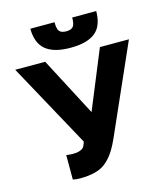

<svg xmlns="http://www.w3.org/2000/svg" viewBox="-132 -1011 975 1125"><g transform="rotate(-15 355.5 -448.5)"><path d="M210 13.2Q264.2 13.2 302.8 3.6Q341.3 -6 369.6 -28.3Q397.8 -50.7 420.8 -84.9Q443.7 -119.2 466 -170.5L700.2 -700H524.2L378.3 -344.7L192.2 -700H10.5L290 -189Q284.8 -174 279.7 -163.9Q274.7 -153.8 264.7 -148.1Q254.8 -142.3 240.8 -139.4Q226.8 -136.5 205 -136.5Q194 -136.5 186 -137.8Q178 -139 170 -140V8.5Q178 10.5 188.5 11.8Q199 13.2 210 13.2ZM359 -740.5Q411.5 -740.5 449.8 -751.3Q488 -762.2 511.8 -783Q535.7 -803.8 546.8 -836.2Q558 -868.5 558 -909.5H412.3Q412.3 -868.2 399.8 -854.2Q387.2 -840.2 359 -840.2Q329.2 -840.2 317.1 -854.2Q305 -868.2 305 -909.5H158.3Q158.3 -868.5 170 -836.2Q181.7 -803.8 205.8 -783Q230 -762.2 267.7 -751.3Q305.3 -740.5 359 -740.5Z"/></g></svg>

Font: Golos Text VF
Style: Regular
Weight: 400
Designer: A.Korolkova, Vitaly Kuzmin
Foundry: ParaType Ltd
Version: Version 2.005